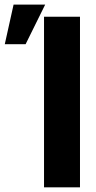

<svg xmlns="http://www.w3.org/2000/svg" viewBox="-35 -799 408 819"><path d="M152.8 -727.5H306.2V0H152.8ZM-14.6 -610.4 22.9 -779.3H157.7L74.2 -610.4Z"/></svg>

Font: Inter Tight Stencil
Style: Bold
Weight: 700
Designer: Rasmus Andersson
Foundry: rsms
Version: Version 3.004;Glyphs 3.1.2 (3151)